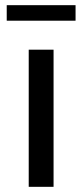

<svg xmlns="http://www.w3.org/2000/svg" viewBox="-20 -722 319 742"><path d="M91 0V-530H187V0ZM6 -642V-702H272V-642Z"/></svg>

Font: Montserrat Z Med
Style: Regular
Weight: 500
Designer: Julieta Ulanovsky
Foundry: Julieta Ulanovsky
Version: Version 8.000